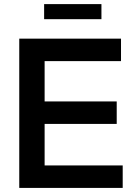

<svg xmlns="http://www.w3.org/2000/svg" viewBox="-20 -919 660 939"><path d="M571.8 -730V-620.1H198.2V-422.9H550.8V-313H198.2V-109.9H580.1V0H74.2V-730ZM195.8 -825.2V-898.9H476.1V-825.2Z"/></svg>

Font: Nacelle SemiBold
Style: Regular
Weight: 600
Designer: Sora Sagano
Foundry: Sora Sagano
Version: Version 1.000;FEAKit 1.0